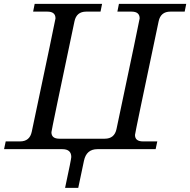

<svg xmlns="http://www.w3.org/2000/svg" viewBox="-41 -752 958 968"><path d="M353.5 195.3H287.1Q318.4 49.8 318.4 39.6Q318.4 0 272.9 0H-20.5L-12.2 -39.1H60.1Q108.9 -39.1 119.1 -87.9Q238.8 -653.8 238.8 -659.2Q238.8 -693.4 198.2 -693.4H126L133.8 -732.4H473.6L465.8 -693.4H393.6Q344.7 -693.4 334.5 -644.5Q218.3 -93.8 218.3 -85.4Q218.3 -52.7 258.3 -52.7H487.3Q536.1 -52.7 546.4 -101.6Q663.1 -653.8 663.1 -659.2Q663.1 -693.4 622.6 -693.4H550.8L558.6 -732.4H897.9L890.1 -693.4H817.9Q769 -693.4 758.8 -644.5Q639.6 -80.1 639.6 -71.8Q639.6 -39.1 679.7 -39.1H752L743.7 0H450.2Q394.5 0 382.3 58.6Z"/></svg>

Font: Munson
Style: Italic
Weight: 400
Italic angle: -12°
Designer: Paul James MIller
Foundry: High-Logic / Made with FontCreator
Version: Version 2.10;May 5, 2019;FontCreator 11.5.0.2430 64-bit